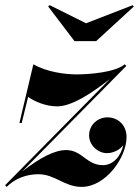

<svg xmlns="http://www.w3.org/2000/svg" viewBox="-62 -721 544 751"><path d="M274.5 -630 132 -701 126.5 -695.5 229.5 -560H314L461.5 -695.5L456.5 -700.5ZM14 -240H23L48 -342C74 -323.5 117.5 -305 161.5 -305C219 -305 295.5 -355.5 368 -412L-42 3.5L-41 3L-41.5 3.5L-36 10C-4 -22 40 -39.5 88 -39.5C154 -39.5 189 10 257.5 10C351.5 10 433 -105 433 -185C433 -233.5 397.5 -262 358.5 -262C321 -262 286.5 -233.5 286.5 -191.5C286.5 -152.5 321.5 -122 356 -122C381 -122 406 -134.5 420.5 -153.5C410.5 -110 381 -75 340.5 -75C276 -75 259.5 -134 196.5 -134C151.5 -134 95.5 -104.5 25 -50.5L432 -463L426 -469.5C388 -437.5 286 -430 238 -430C192 -430 122 -439 68.5 -469.5Z"/></svg>

Font: Bodoni* 24pt
Style: Bold Italic
Weight: 700
Italic angle: -13°
Version: Version 2.3